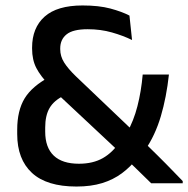

<svg xmlns="http://www.w3.org/2000/svg" viewBox="-20 -671 689 703"><path d="M649 0H533.5Q525.5 -8 510 -23Q494.5 -38 477 -55.2Q459.5 -72.5 444.2 -87Q429 -101.5 422 -108.5L409.5 -122L176 -340.5L161.5 -358Q128.5 -392 113 -422Q97.5 -452 97.5 -493V-496.5Q97.5 -569 143.2 -610Q189 -651 282.5 -651Q342 -651 384 -639.8Q426 -628.5 454 -614L463.5 -524.5Q431 -540.5 389.8 -552.2Q348.5 -564 301 -564Q247 -564 223.8 -545.2Q200.5 -526.5 200.5 -493.5V-491Q200.5 -465 214.8 -442.2Q229 -419.5 258 -391.5L471 -188.5L495 -162.5Q510 -148 525.2 -133Q540.5 -118 556 -102.8Q571.5 -87.5 587 -71.8Q602.5 -56 618 -40Q633.5 -24 649 -8ZM260 12Q151 12 97 -38Q43 -88 43 -180V-196Q43 -266 70.2 -310.8Q97.5 -355.5 162.5 -390L214.5 -321Q178 -303.5 161.8 -276Q145.5 -248.5 145.5 -204V-189Q145.5 -131 176.8 -101.2Q208 -71.5 269 -71.5Q320.5 -71.5 356.8 -92.2Q393 -113 418.5 -152L444.5 -184.5Q469.5 -228.5 483.2 -282.2Q497 -336 502.5 -398H598.5Q589.5 -315 568.8 -245Q548 -175 511 -121.5L484 -93.5Q458 -60 426.2 -36.5Q394.5 -13 353.8 -0.5Q313 12 260 12Z"/></svg>

Font: Anek Devanagari Medium
Style: Regular
Weight: 500
Designer: Kailash Malviya (Devanagari) & Yesha Goshar (Latin)
Foundry: Ek Type
Version: Version 1.003